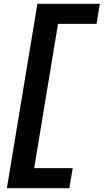

<svg xmlns="http://www.w3.org/2000/svg" viewBox="-20 -843 543 1006"><path d="M16 143 176 -823H503L486 -718H284L159 38H361L343 143Z"/></svg>

Font: Iosevka SS04 Extrabold Oblique
Style: Regular
Weight: 800
Italic angle: -9°
Monospace: yes
Designer: Belleve Invis
Foundry: Belleve Invis
Version: Version 19.0.0; ttfautohint (v1.8.4)